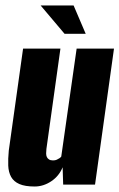

<svg xmlns="http://www.w3.org/2000/svg" viewBox="-20 -672 435 699"><path d="M106 7Q71 7 50.5 -2Q30 -11 20.5 -28Q11 -45 10 -69Q9 -93 12 -124L64 -495H200L149 -130Q148 -121 148 -113.5Q148 -106 150.5 -100.5Q153 -95 158.5 -91.5Q164 -88 173 -88Q181 -88 186.5 -90.5Q192 -93 196.5 -96Q201 -99 203 -102L259 -495H395L326 0H210L208 -63Q195 -31 166.5 -12Q138 7 106 7ZM215 -549 128 -652H248L292 -549Z"/></svg>

Font: Alumni Sans Thin ExtraBold
Style: Italic
Weight: 800
Italic angle: -8°
Version: Version 1.016